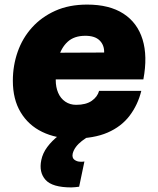

<svg xmlns="http://www.w3.org/2000/svg" viewBox="-20 -592 690 837"><path d="M300 12Q224 12 164 -17Q104 -46 70 -102.5Q36 -159 36 -240Q36 -306 57 -366Q78 -426 119.5 -472Q161 -518 221 -545Q281 -572 360 -572Q457 -572 518 -532.5Q579 -493 601.5 -420Q624 -347 605 -246H173L199 -362L434 -363Q435 -395 414.5 -415.5Q394 -436 352 -436Q303 -436 274.5 -409.5Q246 -383 234.5 -338.5Q223 -294 223 -243Q223 -212 233.5 -187.5Q244 -163 264.5 -149Q285 -135 312 -135Q355 -135 380 -152.5Q405 -170 412 -196H596Q581 -135 545 -87.5Q509 -40 449 -14Q389 12 300 12ZM325 222Q316 223 307.5 224Q299 225 291 225Q208 225 178.5 192Q149 159 160 106Q166 76 186 49Q206 22 235.5 -1Q265 -24 300 -40L372 0Q353 10 337 22.5Q321 35 311 48.5Q301 62 297 77Q293 96 304.5 104.5Q316 113 331 113Q335 113 339 113Q343 113 348 112Z"/></svg>

Font: Azeret Mono Thin ExtraBold
Style: Italic
Weight: 800
Italic angle: -12°
Version: Version 1.002